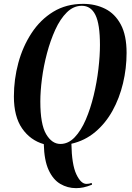

<svg xmlns="http://www.w3.org/2000/svg" viewBox="-20 -745 683 995"><path d="M374 230Q330 230 292.5 208Q255 186 232 136Q209 86 207 2Q137 -18 94.5 -79.5Q52 -141 52 -245Q52 -334 75 -419Q98 -504 143.5 -573.5Q189 -643 256 -684Q323 -725 411 -725Q474 -725 525 -699.5Q576 -674 606 -618Q636 -562 636 -471Q636 -391 617.5 -313.5Q599 -236 563 -171Q527 -106 473.5 -61Q420 -16 350 0Q352 108 375.5 158Q399 208 428 208Q443 208 455 203L457 212Q432 222 413 226Q394 230 374 230ZM293 1Q334 1 367 -33.5Q400 -68 424.5 -125Q449 -182 465.5 -250.5Q482 -319 490 -387.5Q498 -456 498 -512Q498 -620 474.5 -667.5Q451 -715 404 -715Q361 -715 326.5 -681Q292 -647 266.5 -591Q241 -535 223.5 -469Q206 -403 197.5 -337.5Q189 -272 189 -219Q189 -101 219 -50Q249 1 293 1Z"/></svg>

Font: Noto Serif Display ExtraCondensed
Style: Bold Italic
Weight: 700
Width: 2
Italic angle: -12°
Designer: Monotype Design Team
Foundry: Monotype Imaging Inc.
Version: Version 2.009